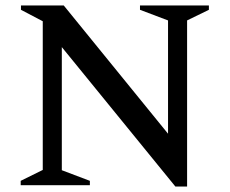

<svg xmlns="http://www.w3.org/2000/svg" viewBox="-20 -680 843 705"><path d="M56 0V-16L137 -56V-602L57 -644V-660H214L597 -189V-605L494 -644V-660H747V-644L667 -605V5H624L207 -507V-55L310 -16V0Z"/></svg>

Font: Spectral Medium
Style: Regular
Weight: 500
Designer: Jean-Baptiste Levee
Foundry: Production Type
Version: Version 2.001